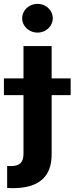

<svg xmlns="http://www.w3.org/2000/svg" viewBox="-64 -767 383 986"><path d="M201.2 -530.3V-364.3H298.8V-278.3H201.2V26.4Q201.2 199.2 2 199.2L-27.3 198.2V85L-7.8 85.9Q26.4 85.9 41.5 70.6Q56.6 55.2 56.6 24.4V-278.3H-43.9V-364.3H56.6V-530.3ZM49.8 -672.9Q49.8 -692.9 60.3 -710Q70.8 -727.1 89.1 -737.1Q107.4 -747.1 128.9 -747.1Q149.9 -747.1 168 -737.1Q186 -727.1 196.5 -710Q207 -692.9 207 -672.9Q207 -653.3 196.5 -636.5Q186 -619.6 168 -609.6Q149.9 -599.6 128.9 -599.6Q107.4 -599.6 89.1 -609.6Q70.8 -619.6 60.3 -636.5Q49.8 -653.3 49.8 -672.9Z"/></svg>

Font: Pretendard
Style: Bold
Weight: 700
Designer: Base glyphs from Inter by Rasmus Andersson; Hangeul glyphs from Noto Sans CJK(Source Han Sans) by Jang Soo-young and Kan
Foundry: Kil Hyung-jin
Version: Version 1.309